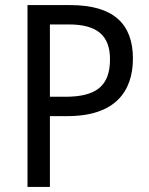

<svg xmlns="http://www.w3.org/2000/svg" viewBox="-20 -734 586 754"><path d="M256 -714H88V0H176V-278H245C432 -278 502 -375 502 -504C502 -640 426 -714 256 -714ZM250 -638C361 -638 412 -595 412 -501C412 -395 356 -354 236 -354H176V-638Z"/></svg>

Font: Noto Sans Myanmar UI SemiCondensed
Style: Regular
Weight: 400
Width: 4
Designer: Monotype Design Team
Foundry: Monotype Imaging Inc.
Version: Version 2.103